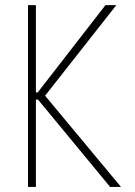

<svg xmlns="http://www.w3.org/2000/svg" viewBox="-20 -740 536 760"><path d="M90.8 0V-719.7H122.1V-374H135.7L120.1 -362.3L397.5 -719.7H440.4L149.4 -349.6V-372.1L459 0H416L120.1 -358.4L135.7 -345.7H122.1V0Z"/></svg>

Font: Reddit Sans Condensed ExtraLight
Style: Regular
Weight: 250
Version: Version 1.014